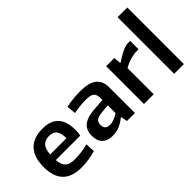

<svg xmlns="http://www.w3.org/2000/svg" viewBox="-47 -1369 1939 1939"><g transform="rotate(-45 922.5 -399.5)"><path d="M310 9Q41 9 41 -265Q41 -405 108.5 -477Q176 -549 307 -549Q534 -549 534 -308Q534 -284 532.5 -265Q531 -246 526 -229H178Q181 -192 190.5 -167Q200 -142 217.5 -126.5Q235 -111 261 -104.5Q287 -98 324 -98Q366 -98 416.5 -104.5Q467 -111 509 -123L514 -22Q469 -8 415 0.5Q361 9 310 9ZM302 -450Q243 -450 213 -416.5Q183 -383 178 -309H411Q409 -385 383.5 -417.5Q358 -450 302 -450Z M760 5Q685 5 646.5 -34Q608 -73 608 -145Q608 -225 657.5 -266.5Q707 -308 813 -316L940 -325V-343Q940 -373 935 -392.5Q930 -412 916.5 -424Q903 -436 879.5 -441Q856 -446 819 -446Q784 -446 740 -441.5Q696 -437 651 -428L642 -527Q754 -547 843 -547Q964 -547 1021.5 -503Q1079 -459 1079 -366V0H965L952 -67H944Q857 5 760 5ZM817 -93Q847 -93 880 -106Q913 -119 940 -138V-249L855 -241Q795 -236 771.5 -218Q748 -200 748 -160Q748 -93 817 -93Z M1208 -540H1324L1332 -462H1336Q1382 -493 1428 -517Q1474 -541 1516 -549H1560V-429H1511Q1468 -424 1424.5 -409Q1381 -394 1347 -374V0H1208Z M1639 -808H1778V0H1639Z"/></g></svg>

Font: Encode Sans Normal
Style: SemiBold
Weight: 600
Designer: Pablo Impallari, Andres Torresi
Foundry: Pablo Impallari, Andres Torresi
Version: Version 1.000; ttfautohint (v1.00) -l 8 -r 50 -G 200 -x 14 -